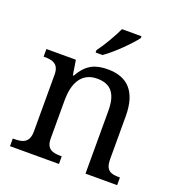

<svg xmlns="http://www.w3.org/2000/svg" viewBox="-137 -879 919 992"><g transform="rotate(20 322.5 -383.0)"><path d="M278 -619V-606H316C369 -642 447 -721 472 -756V-766H365C344 -721 307 -657 278 -619ZM28 0H297V-42H292C248 -42 212 -50 212 -109V-320C212 -406 242 -482 333 -482C414 -482 443 -432 443 -345V0H617V-42H612C567 -42 537 -51 537 -114V-350C537 -487 474 -546 369 -546C305 -546 254 -530 213 -455H208L195 -536H33V-494H38C82 -494 118 -485 118 -426V-114C118 -51 81 -42 36 -42H28Z"/></g></svg>

Font: Noto Fangsong KSS Vertical
Style: Regular
Weight: 400
Designer: LIU Zhao, ZHANG Congyu, Kushim JIANG
Foundry: Guyu Beijing Co. Ltd.
Version: Version 1.000;November 16, 2022;FontCreator 11.5.0.2427 64-b